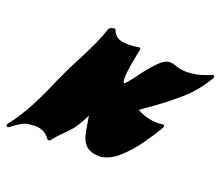

<svg xmlns="http://www.w3.org/2000/svg" viewBox="-122 -932 1291 1114"><g transform="rotate(20 523.0 -375.0)"><path d="M20.5 0Q13.2 0 11.2 -7.8V-9.3Q11.2 -11.2 11.7 -13.2Q12.7 -16.6 15.6 -20.5Q75.2 -98.1 118.7 -182.9Q162.1 -267.6 198.2 -354.5Q231.4 -429.7 271 -503.9Q300.8 -560.5 327.6 -617.4Q354.5 -674.3 373.5 -732.4Q377.9 -745.6 407.2 -750Q413.6 -750 415.5 -743.7Q434.1 -696.8 481.9 -691.9Q498.5 -689.9 516.1 -689.9Q547.4 -689.9 580.1 -695.8H581.1Q588.4 -695.8 588.4 -685.5V-682.1L579.6 -639.6Q570.8 -598.6 565.4 -558.6L564.9 -557.1Q560.5 -526.9 560.5 -497.1Q560.5 -470.7 569.3 -470.7Q576.2 -470.7 625 -536.6Q663.6 -590.3 708 -637.2Q746.1 -676.3 777.8 -676.3Q791.5 -676.3 806.6 -670.4Q846.2 -655.8 886.7 -655.8Q900.9 -655.8 935.3 -660.2Q969.7 -664.6 1033.7 -690.9L1038.1 -691.4Q1042.5 -691.4 1044.9 -687.5Q1045.9 -685.1 1045.9 -682.1Q1045.9 -680.2 1045.4 -678.2L1043.9 -674.3Q991.7 -583 910.9 -513.4Q830.1 -443.8 744.1 -384.8L701.2 -354Q762.2 -320.3 825.2 -320.3Q842.8 -320.3 861.8 -322.8H862.8Q868.2 -322.8 870.1 -318.4Q871.1 -315.9 871.1 -313.5Q871.1 -311.5 870.1 -309.1L869.1 -305.7Q839.8 -254.4 793.2 -188.7Q746.6 -123 690.2 -73.7Q633.8 -24.4 575.7 -22.5Q524.9 -23.9 499.5 -44.9Q474.1 -65.9 464.1 -100.1Q454.1 -134.3 448.7 -175.3Q445.3 -199.2 440.4 -224.1Q413.1 -165.5 381.8 -125Q360.4 -100.6 337.4 -78.1Q307.1 -48.8 280.8 -15.6Q275.4 -9.3 268.6 -9.3Q263.7 -9.3 260.7 -13.2Q228 -61 170.4 -61Q165 -61 129.4 -58.1Q93.8 -55.2 29.8 -3.9Q24.4 0 20.5 0Z"/></g></svg>

Font: Weird Comic
Style: Italic
Weight: 400
Italic angle: -16°
Designer: GGBotNet
Foundry: GGBotNet
Version: 0.80